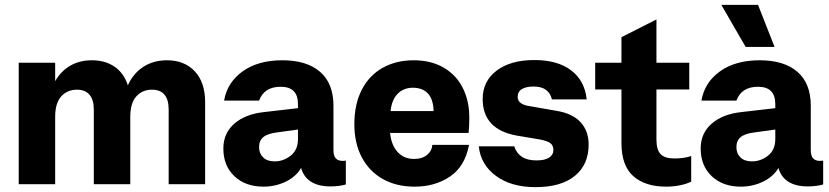

<svg xmlns="http://www.w3.org/2000/svg" viewBox="-20 -758 3413 790"><path d="M824 -338V0H674V-307Q674 -389 605 -389Q566 -389 541 -361.5Q516 -334 516 -277V0H366V-307Q366 -348 348 -368.5Q330 -389 297 -389Q257 -389 232 -361.5Q207 -334 207 -277V0H57V-500H207V-424Q231 -466 269.5 -488Q308 -510 358 -510Q413 -510 451.5 -483.5Q490 -457 506 -407Q529 -457 570.5 -483.5Q612 -510 667 -510Q739 -510 781.5 -464.5Q824 -419 824 -338Z M1403 -97V1Q1376 9 1339 9Q1290 9 1259.5 -10.5Q1229 -30 1219 -67Q1198 -31 1155.5 -10.5Q1113 10 1064 10Q990 10 944.5 -33Q899 -76 899 -147Q899 -210 944.5 -249.5Q990 -289 1068 -297L1206 -313V-330Q1206 -401 1135 -401Q1067 -401 1046 -344H902Q915 -419 978.5 -464.5Q1042 -510 1142 -510Q1242 -510 1297 -462.5Q1352 -415 1352 -323V-141Q1352 -117 1361.5 -106.5Q1371 -96 1390 -96Q1397 -96 1403 -97ZM1206 -186V-225L1119 -213Q1080 -208 1063 -193.5Q1046 -179 1046 -152Q1046 -127 1062.5 -110.5Q1079 -94 1110 -94Q1146 -94 1176 -117.5Q1206 -141 1206 -186Z M1759 -162H1910Q1893 -73 1831.5 -31.5Q1770 10 1686 10Q1611 10 1555 -21.5Q1499 -53 1468.5 -111Q1438 -169 1438 -247Q1438 -329 1468.5 -388.5Q1499 -448 1554.5 -479Q1610 -510 1682 -510Q1754 -510 1806 -479.5Q1858 -449 1884.5 -395.5Q1911 -342 1911 -275Q1911 -235 1908 -211H1585Q1590 -161 1616 -132.5Q1642 -104 1684 -104Q1717 -104 1737 -120.5Q1757 -137 1759 -162ZM1587 -301H1764Q1763 -349 1741 -373Q1719 -397 1679 -397Q1641 -397 1616.5 -372.5Q1592 -348 1587 -301Z M1950 -156H2096Q2104 -129 2126.5 -113.5Q2149 -98 2187 -98Q2222 -98 2239.5 -109.5Q2257 -121 2257 -141Q2257 -159 2245 -168.5Q2233 -178 2202 -184L2107 -200Q1966 -225 1966 -351Q1966 -424 2023.5 -467.5Q2081 -511 2179 -511Q2274 -511 2330 -468.5Q2386 -426 2394 -349H2251Q2238 -402 2176 -402Q2145 -402 2127.5 -391.5Q2110 -381 2110 -359Q2110 -328 2161 -321L2270 -302Q2336 -291 2369 -255Q2402 -219 2402 -163Q2402 -81 2345.5 -34.5Q2289 12 2183 12Q2084 12 2021 -34Q1958 -80 1950 -156Z M2824 -11Q2808 -2 2779.5 4Q2751 10 2721 10Q2635 10 2586 -33Q2537 -76 2537 -170V-390H2429V-500H2537V-605L2681 -678V-500H2816V-390H2681V-183Q2681 -142 2698 -124Q2715 -106 2755 -106Q2794 -106 2824 -116Z M3099 -738 3167 -565H3048L2948 -738ZM3367 -97V1Q3340 9 3303 9Q3254 9 3223.5 -10.5Q3193 -30 3183 -67Q3162 -31 3119.5 -10.5Q3077 10 3028 10Q2954 10 2908.5 -33Q2863 -76 2863 -147Q2863 -210 2908.5 -249.5Q2954 -289 3032 -297L3170 -313V-330Q3170 -401 3099 -401Q3031 -401 3010 -344H2866Q2879 -419 2942.5 -464.5Q3006 -510 3106 -510Q3206 -510 3261 -462.5Q3316 -415 3316 -323V-141Q3316 -117 3325.5 -106.5Q3335 -96 3354 -96Q3361 -96 3367 -97ZM3170 -186V-225L3083 -213Q3044 -208 3027 -193.5Q3010 -179 3010 -152Q3010 -127 3026.5 -110.5Q3043 -94 3074 -94Q3110 -94 3140 -117.5Q3170 -141 3170 -186Z"/></svg>

Font: CBA Beacon Sans Extra Bold
Style: Regular
Weight: 800
Designer: Wei Huang
Foundry: Wei Huang
Version: Version 1.002